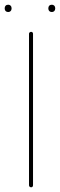

<svg xmlns="http://www.w3.org/2000/svg" viewBox="-61 -794 254 814"><path d="M62 -651Q62 -654 64.5 -656.5Q67 -659 71 -659Q75 -659 77 -656.5Q79 -654 79 -651V-9Q79 -5 77 -2.5Q75 0 71 0Q67 0 64.5 -2.5Q62 -5 62 -9ZM144 -760Q144 -766 148 -770Q152 -774 159 -774Q165 -774 169 -770Q173 -766 173 -760V-757Q173 -751 169 -747Q165 -743 159 -743Q152 -743 148 -747Q144 -751 144 -757ZM-41 -760Q-41 -766 -37 -770Q-33 -774 -26 -774Q-20 -774 -16 -770Q-12 -766 -12 -760V-757Q-12 -751 -16 -747Q-20 -743 -26 -743Q-33 -743 -37 -747Q-41 -751 -41 -757Z"/></svg>

Font: Libertine-Super Thin
Style: Regular
Weight: 100
Designer: Bastien Sozeau
Foundry: NBR — Bastien Sozeau
Version: Version 2.003;gftools[0.9.33]